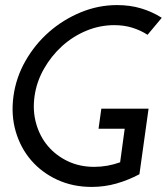

<svg xmlns="http://www.w3.org/2000/svg" viewBox="-20 -726 657 756"><path d="M565 -298 529 -40Q486 -17 439 -3.5Q392 10 341 10Q267 10 206 -18Q145 -46 103 -94.5Q61 -143 42 -208Q23 -273 33 -347Q43 -421 80.5 -486.5Q118 -552 173.5 -600.5Q229 -649 298 -677.5Q367 -706 441 -706Q492 -706 535.5 -693Q579 -680 617 -656L561 -589Q533 -607 500.5 -617Q468 -627 430 -627Q373 -627 320 -605Q267 -583 224.5 -544.5Q182 -506 153 -455Q124 -404 116 -347Q108 -290 122.5 -239Q137 -188 169 -150.5Q201 -113 247.5 -91Q294 -69 351 -69Q377 -69 402.5 -73.5Q428 -78 453 -87L471 -219H368L379 -298Z"/></svg>

Font: Josefin Slab
Style: Bold Italic
Weight: 700
Italic angle: -12°
Designer: Santiago Orozco
Foundry: Typemade
Version: Version 2.000